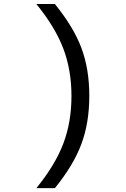

<svg xmlns="http://www.w3.org/2000/svg" viewBox="-20 -745 640 972"><path d="M432.1 -259.8Q432.1 -123 391.8 -15.4Q351.6 92.3 257.8 207.5H164.1Q259.8 89.8 300.8 -18.8Q341.8 -127.4 341.8 -258.8Q341.8 -389.6 300.8 -498.3Q259.8 -606.9 164.1 -724.6H257.8Q353 -607.4 392.6 -501Q432.1 -394.5 432.1 -259.8Z"/></svg>

Font: Cousine
Style: Regular
Weight: 400
Monospace: yes
Designer: Steve Matteson
Foundry: Monotype Imaging Inc.
Version: Version 1.21